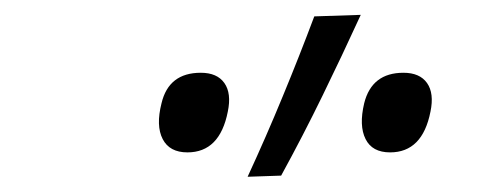

<svg xmlns="http://www.w3.org/2000/svg" viewBox="-20 -812 640 252"><path d="M305 -580Q329.5 -633 351.2 -685.8Q373 -738.5 392.5 -790.5L453.5 -792.5Q429 -739 403.2 -686.2Q377.5 -633.5 349 -581.5ZM226 -612Q202.5 -612 193.5 -629.5Q184.5 -647 192 -676.5Q201.5 -716.5 243.5 -716.5Q265 -716.5 274.5 -703Q284 -689.5 279 -665.5Q268.5 -612 226 -612ZM492 -612Q468.5 -612 459.8 -629.5Q451 -647 458 -676.5Q468 -716.5 509.5 -716.5Q531 -716.5 540.5 -703Q550 -689.5 545 -665.5Q534.5 -612 492 -612Z"/></svg>

Font: Commissioner Flair Light
Style: Italic
Weight: 300
Italic angle: -12°
Designer: Kostas Bartsokas
Foundry: Kostas Bartsokas
Version: Version 1.000; ttfautohint (v1.8.3)